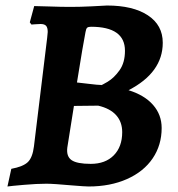

<svg xmlns="http://www.w3.org/2000/svg" viewBox="-20 -666 645 696"><path d="M7 10 21 -54Q64 -62 81 -78.5Q98 -95 103 -135L151 -529Q153 -545 153 -550Q153 -566 147 -572.5Q141 -579 127 -579Q117 -579 107 -578Q97 -577 94 -577L88 -585L104 -644Q120 -644 160.5 -642.5Q201 -641 236 -641Q271 -641 311.5 -643Q352 -645 368 -646Q462 -646 516 -610.5Q570 -575 570 -511Q570 -403 446 -339Q504 -321 535 -285.5Q566 -250 566 -202Q566 -140 533.5 -92Q501 -44 440.5 -17Q380 10 301 10Q288 10 240 6Q174 0 148 0Q114 0 67.5 4Q21 8 7 10ZM346 -358Q346 -355 370 -369.5Q394 -384 413.5 -411.5Q433 -439 433 -482Q433 -569 310 -569Q300 -569 296 -565.5Q292 -562 290 -550Q278 -486 266 -410L259 -367Q270 -366 302.5 -362Q335 -358 346 -358ZM224 -131Q220 -99 239.5 -85.5Q259 -72 309 -72Q362 -72 392.5 -103Q423 -134 423 -187Q423 -224 401 -248.5Q379 -273 336 -283L248 -282Z"/></svg>

Font: Alegreya
Style: Bold Italic
Weight: 700
Italic angle: -7°
Designer: Juan Pablo del Peral
Foundry: Huerta Tipografica
Version: Version 2.007; ttfautohint (v1.6)